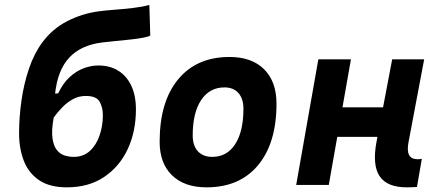

<svg xmlns="http://www.w3.org/2000/svg" viewBox="-20 -762 1798 791"><path d="M255.4 9.8Q184.1 9.8 140.9 -19.8Q97.7 -49.3 78.1 -99.6Q58.6 -149.9 58.6 -212.4Q58.6 -278.3 68.4 -347.4Q78.1 -416.5 99.4 -479.2Q120.6 -542 154.8 -587.9Q196.3 -643.6 256.6 -674.6Q316.9 -705.6 383.3 -714.8Q410.2 -718.8 449.5 -721.7Q488.8 -724.6 528.3 -729.2Q567.9 -733.9 595.2 -741.7L599.1 -615.7Q590.3 -610.4 567.6 -606.2Q544.9 -602.1 514.9 -598.9Q484.9 -595.7 454.3 -592.8Q423.8 -589.8 399.4 -586.9Q312.5 -575.7 264.9 -524.2Q217.3 -472.7 207 -376.5L219.7 -377.4Q238.8 -418 265.6 -443.1Q292.5 -468.3 323.2 -480.2Q354 -492.2 385.3 -492.2Q432.6 -492.2 467.3 -470.7Q502 -449.2 521 -408.7Q540 -368.2 540 -311Q540 -221.2 506.6 -148.7Q473.1 -76.2 409.4 -33.2Q345.7 9.8 255.4 9.8ZM283.2 -115.7Q323.2 -115.7 349.9 -139.9Q376.5 -164.1 390.1 -203.6Q403.8 -243.2 403.8 -288.1Q403.8 -318.8 390.6 -342.8Q377.4 -366.7 333.5 -366.7Q305.2 -366.7 281.5 -354Q257.8 -341.3 237.8 -321Q217.8 -300.8 201.2 -277.8Q191.4 -223.6 196.3 -191.4Q201.2 -159.2 215.1 -142.8Q229 -126.5 247.3 -121.1Q265.6 -115.7 283.2 -115.7Z M831.1 9.8Q739.7 9.8 688.7 -39.8Q637.7 -89.4 637.7 -177.7Q637.7 -342.8 713.9 -435.1Q790 -527.3 925.8 -527.3Q1017.1 -527.3 1068.1 -476.6Q1119.1 -425.8 1119.1 -335Q1119.1 -172.4 1043.1 -81.3Q967 9.8 831.1 9.8ZM854.4 -115.7Q915 -115.7 949 -168.2Q982.9 -220.7 982.9 -314Q982.9 -355.2 962.5 -378.5Q942 -401.9 904.8 -401.9Q843.2 -401.9 808.5 -349.5Q773.9 -297.1 773.9 -203.6Q773.9 -162.1 795.2 -138.9Q816.4 -115.7 854.4 -115.7Z M1200.2 0 1291.5 -517.6H1425.8L1334.5 0ZM1322.8 -198.2 1344.2 -319.8H1610.4L1588.9 -198.2ZM1655.8 9.8Q1574.7 9.8 1543.9 -36.1Q1513.2 -82 1531.2 -178.2L1595.7 -517.6H1727.5L1663.1 -176.8Q1656.2 -140.6 1665.5 -123.3Q1674.8 -106 1700.2 -106Q1708.5 -106 1717.8 -107.4L1697.8 8.3Q1688.5 8.8 1678.5 9.3Q1668.5 9.8 1655.8 9.8Z"/></svg>

Font: Cascadia Mono NF
Style: Italic
Weight: 400
Italic angle: -10°
Monospace: yes
Designer: Aaron Bell
Foundry: Saja Typeworks
Version: Version 2404.023